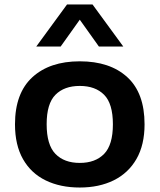

<svg xmlns="http://www.w3.org/2000/svg" viewBox="-20 -828 713 858"><path d="M336.5 10Q249.5 10 184.2 -21.8Q119 -53.5 83 -116.5Q47 -179.5 47 -272.5Q47 -411.5 124.5 -482.8Q202 -554 336.5 -554Q471.5 -554 548.8 -483.2Q626 -412.5 626 -272.5Q626 -180.5 589.8 -117.5Q553.5 -54.5 488.2 -22.2Q423 10 336.5 10ZM336.5 -100Q406 -100 445.2 -140.2Q484.5 -180.5 484.5 -272.5Q484.5 -365 445.2 -404.5Q406 -444 336.5 -444Q267 -444 227.8 -404.5Q188.5 -365 188.5 -273Q188.5 -180.5 227.8 -140.2Q267 -100 336.5 -100ZM142 -620 279.5 -808H393.5L531 -620H422L336.5 -740L251 -620Z"/></svg>

Font: Encode Sans Expanded Expanded SemiBold
Style: Regular
Weight: 600
Width: 7
Designer: Multiple Designers
Foundry: Impallari Type
Version: Version 3.000; ttfautohint (v1.8.3) -l 8 -r 50 -G 200 -x 14 